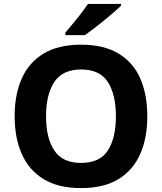

<svg xmlns="http://www.w3.org/2000/svg" viewBox="-20 -954 831 984"><path d="M735 -358Q735 -247 698.5 -164.5Q662 -82 587 -36Q512 10 395 10Q279 10 203.5 -36Q128 -82 91.5 -165Q55 -248 55 -359Q55 -469 91.5 -551.5Q128 -634 203.5 -679.5Q279 -725 396 -725Q512 -725 587.5 -679.5Q663 -634 699 -551.5Q735 -469 735 -358ZM216 -358Q216 -246 258.5 -182.5Q301 -119 395 -119Q491 -119 532.5 -182.5Q574 -246 574 -358Q574 -470 532.5 -534Q491 -598 396 -598Q301 -598 258.5 -534Q216 -470 216 -358ZM600 -924Q585 -910 562 -890Q539 -870 512 -848Q485 -826 459.5 -806.5Q434 -787 415 -774H315V-787Q331 -806 352.5 -831.5Q374 -857 395 -884.5Q416 -912 431 -934H600Z"/></svg>

Font: Noto Sans Georgian Bold
Style: Regular
Weight: 700
Designer: Monotype Design Team, Akaki Razmadze
Foundry: Google LLC
Version: Version 2.005; ttfautohint (v1.8.4.7-5d5b)